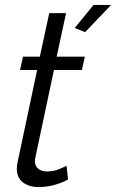

<svg xmlns="http://www.w3.org/2000/svg" viewBox="-20 -750 469 776"><path d="M48 -69Q48 -80 51 -94L130 -467H61L73 -521H141L179 -697H247L209 -521H323L311 -467H198L126 -128Q121 -106 121 -100Q121 -78 135 -67.5Q149 -57 169 -57Q196 -57 219 -66.5Q242 -76 249 -80L255 -25Q242 -16 208.5 -5Q175 6 135 6Q98 6 73 -12.5Q48 -31 48 -69ZM282 -637 358 -730H429L324 -620Z"/></svg>

Font: Raleway
Style: Italic
Weight: 400
Italic angle: -12°
Designer: Matt McInerney, Pablo Impallari, Rodrigo Fuenzalida
Foundry: Matt McInerney, Pablo Impallari, Rodrigo Fuenzalida
Version: Version 4.026